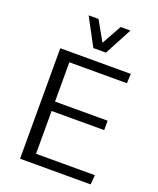

<svg xmlns="http://www.w3.org/2000/svg" viewBox="-171 -1059 956 1161"><g transform="rotate(20 307.5 -478.5)"><path d="M101.6 0V-710.9H555.2L552.7 -649.9H182.1V-397H520.5V-336.4H182.1V-61H561L555.7 0ZM289.1 -780.3 194.8 -956.5H258.3L330.1 -829.1L400.9 -956.5H463.9L370.1 -780.3Z"/></g></svg>

Font: Comme Light
Style: Regular
Weight: 300
Version: Version 1.000;gftools[0.9.27]